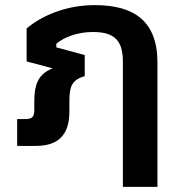

<svg xmlns="http://www.w3.org/2000/svg" viewBox="-20 -570 698 750"><path d="M460 160H595V-326C595 -489 502 -550 350 -550C232 -550 139 -505 84 -459V-330L186 -303C125 -280 114 -233 114 -172V-141C114 -114 106 -105 80 -105H47V0H119C204 0 251 -39 251 -134V-171C251 -233 260 -257 311 -273V-355L200 -385V-399C230 -425 283 -445 343 -445C426 -445 460 -413 460 -329Z"/></svg>

Font: Kanit Medium
Style: Regular
Weight: 500
Designer: Katatrad Team
Foundry: CadsonDemak
Version: Version 1.000;PS 001.000;hotconv 1.0.88;makeotf.lib2.5.64775